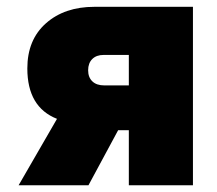

<svg xmlns="http://www.w3.org/2000/svg" viewBox="-20 -549 642 569"><path d="M35.2 0 148.9 -196.8Q61 -231.4 61 -346.2Q61 -431.2 116.2 -480Q171.4 -528.8 259.8 -528.8H551.8V0H361.8V-163.1H330.1L242.2 0ZM289.1 -295.9H361.8V-386.2H287.1Q265.6 -386.2 253.4 -374Q241.2 -361.8 241.2 -340.8Q241.2 -319.8 253.7 -307.9Q266.1 -295.9 289.1 -295.9Z"/></svg>

Font: Rawline Black
Style: Regular
Weight: 900
Designer: Matt McInerney, Pablo Impallari, Rodrigo Fuenzalida
Foundry: Matt McInerney, Pablo Impallari, Rodrigo Fuenzalida
Version: Version 4.020;PS 004.020;hotconv 1.0.88;makeotf.lib2.5.64775